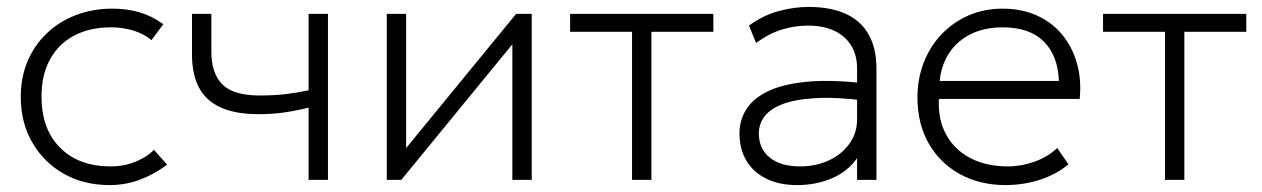

<svg xmlns="http://www.w3.org/2000/svg" viewBox="-20 -520 3648 555"><path d="M297 15Q221.5 15 163.5 -18.2Q105.5 -51.5 72.8 -109Q40 -166.5 40 -240Q40 -296 59.5 -342.5Q79 -389 114.8 -423.2Q150.5 -457.5 199 -476.2Q247.5 -495 305 -495Q348 -495 384 -484.2Q420 -473.5 452 -450L418 -404Q396.5 -422 366 -431.5Q335.5 -441 301 -441Q239.5 -441 194.5 -417.2Q149.5 -393.5 124.8 -348.8Q100 -304 100 -241Q100 -146.5 154 -92.8Q208 -39 300 -39Q339 -39 372.8 -53Q406.5 -67 425 -87L463 -44Q426.5 -16.5 385 -0.8Q343.5 15 297 15Z M872 0V-209Q834.5 -199.5 800.8 -194.8Q767 -190 728 -190Q659 -190 616.5 -210Q574 -230 554.5 -268.2Q535 -306.5 535 -361V-480H591V-370Q591 -308 622.8 -276Q654.5 -244 731 -244Q774.5 -244 808 -248.2Q841.5 -252.5 872 -259V-480H928V0Z M1098 0V-480H1154V-92L1472 -480H1517V0H1461V-392L1140 0Z M1807 0V-428H1628V-480H2042V-428H1863V0Z M2284.5 15Q2232 15 2194.5 -3.8Q2157 -22.5 2137.2 -56.2Q2117.5 -90 2117.5 -135Q2117.5 -172 2136.8 -203.2Q2156 -234.5 2198.5 -255.5Q2241 -276.5 2310.5 -283.5Q2380 -290.5 2480.5 -279L2483.5 -229Q2395 -240 2335.2 -236.2Q2275.5 -232.5 2240 -218.2Q2204.5 -204 2189 -182.2Q2173.5 -160.5 2173.5 -135Q2173.5 -90 2205 -64.5Q2236.5 -39 2292.5 -39Q2339.5 -39 2376.8 -56.8Q2414 -74.5 2435.8 -105.2Q2457.5 -136 2457.5 -175V-322Q2457.5 -360.5 2440.5 -388.2Q2423.5 -416 2391.8 -431Q2360 -446 2315.5 -446Q2277.5 -446 2240 -434.5Q2202.5 -423 2165.5 -396L2145 -446Q2188 -477 2232.5 -488.5Q2277 -500 2316.5 -500Q2382 -500 2425.8 -479.5Q2469.5 -459 2491.5 -419.2Q2513.5 -379.5 2513.5 -322V0H2457.5V-63Q2431.5 -25 2385.5 -5Q2339.5 15 2284.5 15Z M2887 15Q2812 15 2754.5 -16.8Q2697 -48.5 2664.5 -105.5Q2632 -162.5 2632 -238Q2632 -293 2650.5 -340Q2669 -387 2702.5 -421.8Q2736 -456.5 2780.8 -475.8Q2825.5 -495 2878 -495Q2933.5 -495 2977.2 -475.2Q3021 -455.5 3050.2 -420Q3079.5 -384.5 3093 -337Q3106.5 -289.5 3101 -234H2694Q2691 -175.5 2714.5 -131.8Q2738 -88 2784 -63.5Q2830 -39 2894 -39Q2932.5 -39 2970.8 -52.8Q3009 -66.5 3036 -92L3068.5 -45Q3044 -24.5 3013.5 -11Q2983 2.5 2950.8 8.8Q2918.5 15 2887 15ZM2696 -286H3041Q3038 -359.5 2997 -400.2Q2956 -441 2878 -441Q2802.5 -441 2753.5 -400.2Q2704.5 -359.5 2696 -286Z M3347.5 0V-428H3168.5V-480H3582.5V-428H3403.5V0Z"/></svg>

Font: Geologica Roman Thin
Style: Regular
Weight: 250
Designer: Sindre Bremnes, Frode Helland
Foundry: Monokrom Skriftforlag AS
Version: Version 1.010;gftools[0.9.28]